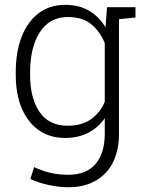

<svg xmlns="http://www.w3.org/2000/svg" viewBox="-20 -558 604 791"><path d="M538.1 -528.3V-485.8L470.2 -479V-6.8Q470.2 60.5 445.8 110.4Q420.9 159.7 374 186.5Q327.1 213.4 261.7 213.4Q223.1 213.4 180.2 204.1Q137.2 194.8 105 179.2L120.6 130.4Q151.9 145.5 186.8 153.8Q221.7 162.1 260.7 162.1Q335.9 162.1 373.8 117.4Q411.6 72.8 411.6 -6.8V-71.3Q385.3 -32.7 344 -11.2Q302.7 10.3 248 10.3Q184.6 10.3 139.2 -22Q93.8 -54.2 69.3 -112.5Q44.9 -170.9 44.9 -249.5V-259.8Q44.9 -343.8 69.3 -406.7Q93.8 -469.2 139.4 -503.7Q185.1 -538.1 249 -538.1Q305.7 -538.1 347.2 -513.7Q388.7 -489.3 414.6 -445.3L420.9 -528.3ZM411.6 -138.7V-380.4Q393.1 -426.8 356.9 -457.3Q320.8 -487.8 259.8 -487.8Q208.5 -487.8 173.8 -459Q139.2 -429.7 121.6 -378.4Q104 -327.1 104 -259.8V-249.5Q104 -153.8 142.8 -96.9Q181.6 -40 258.8 -40Q316.4 -40 354.2 -66.4Q392.1 -92.8 411.6 -138.7Z"/></svg>

Font: Suwannaphum Light
Style: Regular
Weight: 300
Designer: Danh Hong
Version: Version 8.002; ttfautohint (v1.8.3)